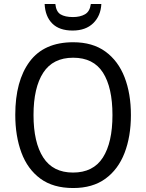

<svg xmlns="http://www.w3.org/2000/svg" viewBox="-20 -938 736 968"><path d="M640 -358Q640 -250 608 -167Q576 -84 511.5 -37Q447 10 349 10Q248 10 183.5 -37.5Q119 -85 88 -168.5Q57 -252 57 -359Q57 -530 129.5 -627.5Q202 -725 349 -725Q447 -725 511.5 -678Q576 -631 608 -548.5Q640 -466 640 -358ZM149 -358Q149 -220 198 -144Q247 -68 348 -68Q450 -68 498.5 -143.5Q547 -219 547 -358Q547 -497 499 -572Q451 -647 349 -647Q247 -647 198 -571.5Q149 -496 149 -358ZM491 -918Q488 -858 450 -821Q412 -784 346 -784Q279 -784 243.5 -819.5Q208 -855 205 -918H259Q263 -879 285.5 -865.5Q308 -852 348 -852Q384 -852 408.5 -866Q433 -880 438 -918Z"/></svg>

Font: Noto Sans SemiCondensed
Style: Regular
Weight: 400
Width: 4
Designer: Monotype Design Team
Foundry: Monotype Imaging Inc.
Version: Version 2.013; ttfautohint (v1.8.4.7-5d5b)